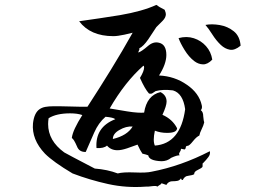

<svg xmlns="http://www.w3.org/2000/svg" viewBox="-20 -766 1040 786"><path d="M577 -2Q498 4 423 -12.5Q348 -29 277 -56Q198 -103 164 -137Q109 -195 115 -261Q120 -304 142 -319Q152 -326 166 -328.5Q180 -331 199 -331Q207 -331 224.5 -331Q242 -331 270 -330Q294 -329 311 -329Q328 -329 338 -329Q388 -406 434.5 -481.5Q481 -557 523 -632L489 -624Q461 -618 444 -618Q350 -618 304 -679Q345 -685 387 -691Q429 -697 471 -704Q564 -720 620 -746Q625 -742 633.5 -737Q642 -732 654 -726Q659 -714 659 -708Q659 -694 645.5 -680.5Q632 -667 620 -655L587 -605Q567 -576 550 -568Q552 -564 548 -557Q546 -553 546 -551Q558 -554 586 -578Q608 -597 631 -591Q661 -584 661 -541Q661 -504 631 -457Q695 -454 745 -419Q795 -385 806 -335Q809 -322 802 -315Q812 -308 812 -290Q814 -269 816 -265Q813 -252 805.5 -237Q798 -222 796 -211Q791 -209 784.5 -203.5Q778 -198 770 -188Q755 -169 748 -169Q741 -169 740.5 -162.5Q740 -156 735 -154Q735 -154 731.5 -155Q728 -156 721 -157Q721 -151 717 -145Q713 -139 713 -136Q713 -136 715 -130Q705 -131 681 -120Q664 -106 641 -106Q590 -108 587 -130Q583 -132 577 -133.5Q571 -135 563 -137Q555 -148 543 -174L501 -159Q489 -155 479 -153Q469 -151 461 -151Q434 -151 418 -170Q405 -158 375 -160Q369 -246 452 -278Q445 -285 412 -288Q383 -263 365.5 -223Q348 -183 331 -144Q304 -143 295 -167Q282 -197 274 -201Q276 -218 287 -241.5Q298 -265 317 -295Q297 -302 267 -302Q211 -302 179 -282Q178 -276 177.5 -270Q177 -264 177 -258Q177 -190 243 -142Q250 -138 281 -121.5Q312 -105 368 -76Q394 -74 417.5 -69Q441 -64 462 -56Q484 -62 532 -60Q579 -58 600 -63Q721 -86 839 -147Q842 -135 833 -123Q824 -111 813 -100Q810 -97 809 -96Q810 -93 809 -83Q806 -78 789 -70Q774 -63 775 -53Q770 -49 749 -46Q736 -45 728 -29Q723 -28 721 -36Q715 -27 705.5 -25.5Q696 -24 687 -24Q685 -24 684 -24Q669 -23 661 -9L641 -16Q641 -14 638 -11.5Q635 -9 631 -7Q625 -3 624 -2Q621 -6 604 -4Q582 -1 577 -2ZM614 -170Q719 -178 738 -319Q729 -384 688 -396Q646 -401 617 -393Q616 -392 614 -391Q609 -387 603.5 -384Q598 -381 590 -383Q573 -402 553 -447Q570 -475 570 -490Q570 -496 567 -497Q492 -431 429 -322L501 -310Q526 -306 543 -305Q560 -304 570 -305Q581 -376 637 -389Q662 -376 662 -350Q662 -333 645 -296Q686 -278 705 -241Q704 -222 664 -222Q637 -222 614 -231Q605 -189 614 -170ZM775 -516Q753 -533 735.5 -561.5Q718 -590 711 -610Q744 -619 773.5 -609.5Q803 -600 823.5 -577Q844 -554 849 -522Q830 -502 811 -502.5Q792 -503 775 -516ZM965 -579Q941 -559 921 -562.5Q901 -566 884 -582Q865 -600 849.5 -624.5Q834 -649 821 -664Q847 -669 879.5 -663.5Q912 -658 937 -638Q962 -618 965 -579ZM442 -197Q501 -211 523 -248Q496 -250 469 -234Q442 -219 442 -197Z"/></svg>

Font: Yuji Hentaigana Akebono
Style: Regular
Weight: 400
Designer: Kataoka Yuji
Foundry: Kinuta Font Factory
Version: Version 3.002